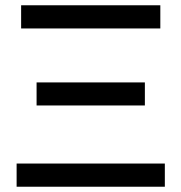

<svg xmlns="http://www.w3.org/2000/svg" viewBox="-20 -708 688 728"><path d="M587.9 -688V-600.1H60.1V-688ZM529.3 -395.5V-308.1H118.7V-395.5ZM605 -87.9V0H43V-87.9Z"/></svg>

Font: Arimo Medium
Style: Regular
Weight: 500
Designer: Steve Matteson
Foundry: Monotype Imaging Inc.
Version: Version 1.33